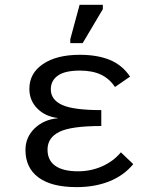

<svg xmlns="http://www.w3.org/2000/svg" viewBox="-20 -765 640 795"><path d="M303.2 -55.7Q356 -55.7 402.6 -76.2Q449.2 -96.7 480.5 -134.3L531.7 -85.4Q492.7 -38.1 432.9 -14.2Q373 9.8 297.4 9.8Q192.9 9.8 139.2 -30.3Q85.4 -70.3 85.4 -144Q85.4 -196.8 123.3 -233.4Q161.1 -270 219.2 -275.4V-276.4Q167 -282.7 134.3 -315.9Q101.6 -349.1 101.6 -397Q101.6 -461.9 158.2 -500Q214.8 -538.1 310.5 -538.1Q382.8 -538.1 434.3 -517.1Q485.8 -496.1 518.6 -447.8L456.1 -404.8Q433.1 -439.5 397.7 -456.1Q362.3 -472.7 311 -472.7Q248.5 -472.7 219.5 -451.9Q190.4 -431.2 190.4 -395Q190.4 -352.1 237.1 -330.6Q283.7 -309.1 399.4 -309.1V-243.2Q274.4 -243.2 225.6 -219Q176.8 -194.8 176.8 -145.5Q176.8 -101.1 209 -78.4Q241.2 -55.7 303.2 -55.7ZM271 -586.4V-602.5L309.6 -745.1H405.8V-727.1L322.3 -586.4Z"/></svg>

Font: Liberation Mono
Style: Regular
Weight: 400
Monospace: yes
Designer: Steve Matteson
Foundry: Ascender Corporation
Version: Version 2.1.5